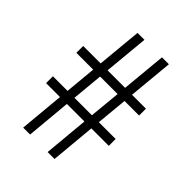

<svg xmlns="http://www.w3.org/2000/svg" viewBox="-211 -850 961 961"><g transform="rotate(45 269.5 -370.0)"><path d="M124 0 146 -238.5H47.5V-287H151L166.5 -453H47.5V-501.5H171L193.5 -740H242.5L220 -501.5H344L366.5 -740H415.5L393 -501.5H491.5V-453H388.5L372.5 -287H491.5V-238.5H368L346 0H297L319 -238.5H195L173 0ZM200 -287H323.5L339.5 -453H215.5Z"/></g></svg>

Font: Encode Sans Semi Condensed Light
Style: Regular
Weight: 300
Width: 4
Designer: Multiple Designers
Foundry: Impallari Type
Version: Version 3.000; ttfautohint (v1.8.3) -l 8 -r 50 -G 200 -x 14 